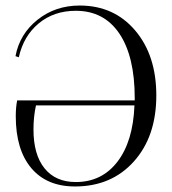

<svg xmlns="http://www.w3.org/2000/svg" viewBox="-20 -662 621 694"><path d="M268 -642Q392 -642 468.5 -552Q545 -462 545 -317Q545 -169 464 -78.5Q383 12 251 12Q149 12 93 -54.5Q37 -121 37 -242Q37 -274 42 -299H467V-307Q467 -458 411.5 -540.5Q356 -623 254 -623Q175 -623 120 -577.5Q65 -532 48 -455L36 -459Q51 -539 115.5 -590.5Q180 -642 268 -642ZM101 -194Q101 -103 141 -53.5Q181 -4 254 -4Q348 -4 404.5 -77.5Q461 -151 466 -281H110Q101 -240 101 -194Z"/></svg>

Font: Arapey Regular-Display
Style: Regular
Weight: 400
Designer: Eduardo Rodriguez Tunni
Foundry: Eduardo Rodriguez Tunni
Version: Version 4.000